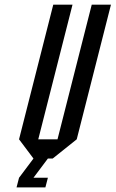

<svg xmlns="http://www.w3.org/2000/svg" viewBox="-20 -687 501 832"><path d="M125 0 62.5 -83.3 210.8 -666.7H294.2L145.8 -83.3H229.2L377.5 -666.7H460.8L312.5 -83.3L208.3 0H187.5L125 83.3H187.5L176.7 125H51.7L62.5 83.3Z"/></svg>

Font: Yulong
Style: Italic
Weight: 400
Italic angle: -14.25°
Designer: GGBotNet
Foundry: f0n7.com
Version: 1.00